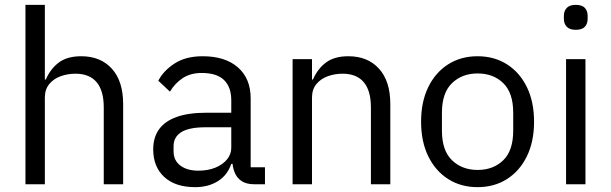

<svg xmlns="http://www.w3.org/2000/svg" viewBox="-20 -760 2520 792"><path d="M85 0V-740H165V-432H169Q188 -476 222.5 -502Q257 -528 315 -528Q395 -528 441.5 -476.5Q488 -425 488 -331V0H408V-317Q408 -386 378.5 -421Q349 -456 291 -456Q259 -456 230 -445.5Q201 -435 183 -413Q165 -391 165 -358V0Z M1073 0H1028Q996 0 976 -13.5Q956 -27 947 -51Q938 -75 938 -106V-113L969 -84H934Q918 -37 878.5 -12.5Q839 12 785 12Q703 12 657.5 -30Q612 -72 612 -144Q612 -193 636 -226.5Q660 -260 708.5 -277.5Q757 -295 832 -295H934V-346Q934 -401 904 -430Q874 -459 812 -459Q766 -459 734 -438Q702 -417 681 -382L633 -427Q654 -468 700 -498Q746 -528 816 -528Q909 -528 961.5 -482Q1014 -436 1014 -354V-70H1073ZM934 -235H828Q760 -235 728 -215Q696 -195 696 -157V-136Q696 -98 724 -77Q752 -56 798 -56Q838 -56 868.5 -68.5Q899 -81 916.5 -102.5Q934 -124 934 -150Z M1267 0H1187V-516H1267V-432H1271Q1290 -476 1324.5 -502Q1359 -528 1417 -528Q1497 -528 1543.5 -476.5Q1590 -425 1590 -331V0H1510V-317Q1510 -386 1480.5 -421Q1451 -456 1393 -456Q1361 -456 1332 -445.5Q1303 -435 1285 -413Q1267 -391 1267 -358Z M1950 12Q1881 12 1828.5 -21.5Q1776 -55 1746.5 -115.5Q1717 -176 1717 -258Q1717 -340 1746.5 -400.5Q1776 -461 1828.5 -494.5Q1881 -528 1950 -528Q2019 -528 2071.5 -494.5Q2124 -461 2153.5 -400.5Q2183 -340 2183 -258Q2183 -176 2153.5 -115.5Q2124 -55 2071.5 -21.5Q2019 12 1950 12ZM1950 -59Q2015 -59 2056 -99Q2097 -139 2097 -221V-295Q2097 -377 2056 -417Q2015 -457 1950 -457Q1886 -457 1844.5 -417Q1803 -377 1803 -295V-221Q1803 -139 1844.5 -99Q1886 -59 1950 -59Z M2355 -637Q2330 -637 2318 -649.5Q2306 -662 2306 -682V-695Q2306 -715 2318 -727.5Q2330 -740 2355 -740Q2381 -740 2392.5 -727.5Q2404 -715 2404 -695V-682Q2404 -662 2392.5 -649.5Q2381 -637 2355 -637ZM2315 0V-516H2395V0Z"/></svg>

Font: IBM Plex Sans Var
Style: Regular
Weight: 400
Designer: Mike Abbink, Paul van der Laan, Pieter van Rosmalen
Foundry: Bold Monday
Version: Version 3.000